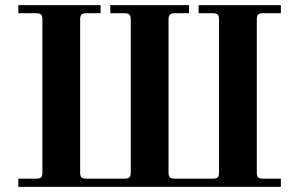

<svg xmlns="http://www.w3.org/2000/svg" viewBox="-20 -732 1172 752"><path d="M51.8 0V-32.2H122.1Q135.7 -32.2 140.9 -37.4Q146 -42.5 146 -56.2V-655.8Q146 -669.4 140.9 -674.8Q135.7 -680.2 122.1 -680.2H51.8V-711.9H374V-680.2H317.9Q304.2 -680.2 299.1 -674.8Q293.9 -669.4 293.9 -655.8V-56.2Q293.9 -42.5 299.1 -37.4Q304.2 -32.2 317.9 -32.2H467.8Q481.4 -32.2 486.8 -37.4Q492.2 -42.5 492.2 -56.2V-655.8Q492.2 -669.4 486.8 -674.8Q481.4 -680.2 467.8 -680.2H412.1V-711.9H720.2V-680.2H664.1Q650.4 -680.2 645.3 -674.8Q640.1 -669.4 640.1 -655.8V-56.2Q640.1 -42.5 645.3 -37.4Q650.4 -32.2 664.1 -32.2H814Q827.6 -32.2 832.8 -37.4Q837.9 -42.5 837.9 -56.2V-655.8Q837.9 -669.4 832.8 -674.8Q827.6 -680.2 814 -680.2H757.8V-711.9H1080.1V-680.2H1009.8Q996.1 -680.2 991 -674.8Q985.8 -669.4 985.8 -655.8V-56.2Q985.8 -42.5 991 -37.4Q996.1 -32.2 1009.8 -32.2H1080.1V0Z"/></svg>

Font: Flanker Steampunk
Style: Bold
Weight: 700
Designer: Alexey Kryukov, Leonardo Di Lena
Foundry: Alexey Kryukov, Leonardo Di Lena
Version: 1.210